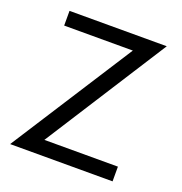

<svg xmlns="http://www.w3.org/2000/svg" viewBox="-121 -766 826 871"><g transform="rotate(20 292.0 -330.0)"><path d="M68 -660H537.5L161 -71H516V0H21.5L399.5 -589H68Z"/></g></svg>

Font: League Spartan
Style: Regular
Weight: 350
Foundry: The League of Moveable Type
Version: Version 2.002